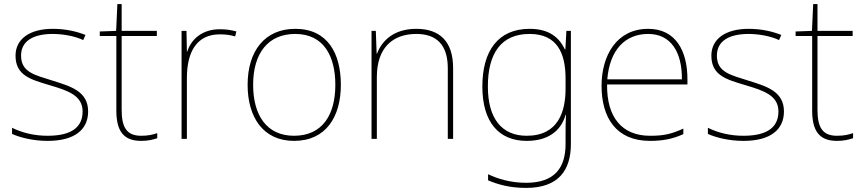

<svg xmlns="http://www.w3.org/2000/svg" viewBox="-20 -679 4220 939"><path d="M411 -134C411 -235 321 -258 233 -286C152 -312 83 -325 83 -407C83 -478 142 -513 238 -513C291 -513 350 -501 387 -483L398 -508C356 -525 301 -538 238 -538C126 -538 56 -489 56 -407C56 -309 131 -290 224 -262C312 -236 384 -212 384 -134C384 -60 334 -15 213 -15C151 -15 92 -28 39 -54V-24C77 -7 140 10 213 10C345 10 411 -45 411 -134Z M670 -15C596 -15 575 -61 575 -143V-503H747V-528H575V-659H554L548 -528L468 -525V-503H549V-140C549 -47 577 10 670 10C705 10 727 4 749 -3V-28C727 -20 703 -15 670 -15Z M1055 -536C970 -536 915 -488 896 -427H894L892 -528H868V0H894V-297C894 -428 944 -511 1055 -511C1085 -511 1105 -508 1130 -501L1136 -525C1112 -532 1087 -536 1055 -536Z M1647 -264C1647 -417 1583 -538 1424 -538C1277 -538 1191 -432 1191 -264C1191 -107 1266 10 1418 10C1575 10 1647 -109 1647 -264ZM1218 -264C1218 -420 1292 -513 1424 -513C1565 -513 1620 -402 1620 -264C1620 -119 1558 -15 1418 -15C1283 -15 1218 -117 1218 -264Z M2016 -538C1904 -538 1847 -478 1824 -417H1822L1818 -528H1797V0H1823V-302C1823 -446 1901 -513 2016 -513C2113 -513 2170 -462 2170 -345V0H2196V-346C2196 -477 2130 -538 2016 -538Z M2570 -538C2416 -538 2339 -430 2339 -256C2339 -81 2420 10 2556 10C2655 10 2722 -34 2746 -117H2748C2746 -78 2746 -56 2746 -17V25C2746 140 2694 215 2553 215C2478 215 2415 196 2367 173V203C2415 223 2472 240 2553 240C2713 240 2772 152 2772 25V-528H2750L2745 -437H2743C2715 -495 2667 -538 2570 -538ZM2570 -513C2705 -513 2746 -419 2746 -294V-246C2746 -136 2712 -15 2556 -15C2434 -15 2366 -99 2366 -256C2366 -417 2430 -513 2570 -513Z M3150 -538C2996 -538 2922 -408 2922 -259C2922 -104 2993 10 3159 10C3223 10 3271 0 3322 -23V-50C3260 -22 3223 -15 3159 -15C3022 -15 2947 -105 2949 -266H3342V-291C3342 -430 3285 -538 3150 -538ZM3150 -513C3262 -513 3316 -423 3315 -291H2950C2962 -436 3038 -513 3150 -513Z M3814 -134C3814 -235 3724 -258 3636 -286C3555 -312 3486 -325 3486 -407C3486 -478 3545 -513 3641 -513C3694 -513 3753 -501 3790 -483L3801 -508C3759 -525 3704 -538 3641 -538C3529 -538 3459 -489 3459 -407C3459 -309 3534 -290 3627 -262C3715 -236 3787 -212 3787 -134C3787 -60 3737 -15 3616 -15C3554 -15 3495 -28 3442 -54V-24C3480 -7 3543 10 3616 10C3748 10 3814 -45 3814 -134Z M4073 -15C3999 -15 3978 -61 3978 -143V-503H4150V-528H3978V-659H3957L3951 -528L3871 -525V-503H3952V-140C3952 -47 3980 10 4073 10C4108 10 4130 4 4152 -3V-28C4130 -20 4106 -15 4073 -15Z"/></svg>

Font: Noto Sans Telugu Thin
Style: Regular
Weight: 100
Designer: Jelle Bosma - Monotype Design Team
Foundry: Monotype Imaging Inc.
Version: Version 2.005